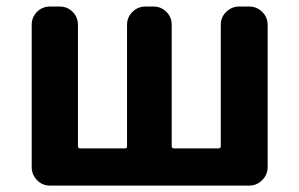

<svg xmlns="http://www.w3.org/2000/svg" viewBox="-20 -580 935 600"><path d="M136.7 0Q112.3 0 95.7 -17.1Q79.1 -34.2 79.1 -57.6V-502Q79.1 -526.4 95.7 -543Q112.3 -559.6 136.7 -559.6H166Q190.4 -559.6 207 -543Q223.6 -526.4 223.6 -502V-123Q223.6 -116.2 231.4 -116.2H370.1Q377 -116.2 377 -123V-502Q377 -526.4 394 -543Q411.1 -559.6 434.6 -559.6H459Q483.4 -559.6 500 -543Q516.6 -526.4 516.6 -502V-123Q516.6 -116.2 524.4 -116.2H663.1Q669.9 -116.2 669.9 -123V-502Q669.9 -526.4 687 -543Q704.1 -559.6 727.5 -559.6H758.8Q782.2 -559.6 799.3 -543Q816.4 -526.4 816.4 -502V-57.6Q816.4 -34.2 799.3 -17.1Q782.2 0 758.8 0Z"/></svg>

Font: Gen Jyuu Gothic P Bold
Style: Bold
Weight: 700
Designer: [Source Han Sans]
Ryoko NISHIZUKA  (kana & ideographs); Paul D. Hunt (Latin, Greek & Cyrillic); Wenlong ZHANG  (bopomofo
Version: Version 1.002.20150607